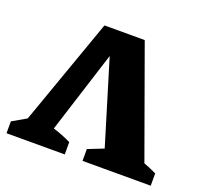

<svg xmlns="http://www.w3.org/2000/svg" viewBox="-109 -649 807 762"><g transform="rotate(20 294.5 -267.5)"><path d="M-10 0V-50L49 -84L209 -535H379L545 -75Q572 -65 599 -52V0H311V-50L377 -76L270 -428L160 -82Q199 -70 236 -52V0Z"/></g></svg>

Font: Piazzolla SC
Style: Bold
Weight: 700
Designer: Juan Pablo del Peral
Foundry: Huerta Tipografica
Version: Version 1.330